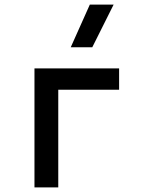

<svg xmlns="http://www.w3.org/2000/svg" viewBox="-20 -815 626 835"><path d="M129.9 0V-517.6H498V-424.8H233.4V0ZM287.6 -609.4 370.6 -794.9H474.1L381.3 -609.4Z"/></svg>

Font: CaskaydiaMono NF
Style: Regular
Weight: 400
Designer: Aaron Bell
Foundry: Saja Typeworks
Version: Version 2111.001; ttfautohint (v1.8.4);Nerd Fonts 3.1.1